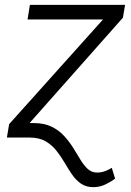

<svg xmlns="http://www.w3.org/2000/svg" viewBox="-20 -566 540 790"><path d="M94.2 -59.6H118.7Q162.1 -59.6 192.4 -44.7Q222.7 -29.8 243.9 -6.6Q265.1 16.6 281.2 42.5Q297.4 68.4 311.3 91.6Q325.2 114.7 341.3 129.4Q357.4 144 379.4 144Q390.1 144 400.1 141.8Q410.2 139.6 420.2 135Q430.2 130.4 439.9 124.5L453.6 168.9Q438 181.2 414.3 192.6Q390.6 204.1 363.8 204.1Q334 204.1 313 189.5Q292 174.8 276.1 151.6Q260.3 128.4 245.1 102.3Q230 76.2 211.4 53Q192.9 29.8 166.7 14.9Q140.6 0 102.1 0H84.5ZM101.6 -59.6 91.8 0H8.3L17.6 -55.2L403.8 -485.8H93.3L103 -545.9H494.6L485.8 -493.2Z"/></svg>

Font: Inter Tight Light
Style: Italic
Weight: 300
Italic angle: -9.39999°
Designer: Rasmus Andersson
Foundry: rsms
Version: Version 3.004